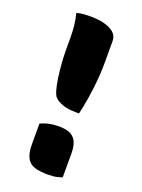

<svg xmlns="http://www.w3.org/2000/svg" viewBox="-138 -774 627 848"><g transform="rotate(20 175.0 -349.5)"><path d="M235 -290H220Q184 -290 159 -298.5Q134 -307 120 -321Q112 -329 105.5 -352Q99 -375 94.5 -406.5Q90 -438 87.5 -471.5Q85 -505 85 -535V-590Q85 -620 82 -648Q79 -676 72 -703Q89 -708 104.5 -709Q120 -710 139 -710Q174 -710 202.5 -702.5Q231 -695 248 -680Q265 -665 265 -641V-529Q265 -496 261 -452.5Q257 -409 250 -366Q243 -323 235 -290ZM264 0Q253 4 242.5 6.5Q232 9 220.5 10Q209 11 196 11Q161 11 136 3.5Q111 -4 98.5 -26.5Q86 -49 86 -93V-188Q99 -194 112.5 -198Q126 -202 141 -204Q156 -206 173 -206Q201 -206 221.5 -198Q242 -190 253 -169.5Q264 -149 264 -111Z"/></g></svg>

Font: Recursive Casual ExtraBold
Style: Regular
Weight: 800
Version: Version 1.047